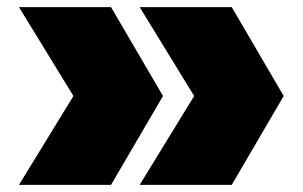

<svg xmlns="http://www.w3.org/2000/svg" viewBox="-20 -575 847 536"><path d="M627 -555 772 -307 627 -59H370L522 -307L370 -555ZM290 -555 435 -307 290 -59H33L185 -307L33 -555Z"/></svg>

Font: Bounded
Style: Regular
Weight: 900
Designer: Vlad Churkin
Version: Version 1.0